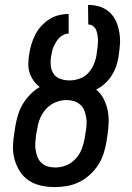

<svg xmlns="http://www.w3.org/2000/svg" viewBox="-20 -755 540 783"><path d="M204 8Q175 8 147.5 2Q120 -4 98 -18.5Q76 -33 61.5 -55.5Q47 -78 39.5 -104.5Q32 -131 33 -159.5Q34 -188 39 -217L43 -243Q47 -265 54 -288Q61 -311 73.5 -331.5Q86 -352 103.5 -370Q121 -388 142 -400Q128 -411 117.5 -425.5Q107 -440 101 -457.5Q95 -475 95.5 -494.5Q96 -514 99 -534Q102 -554 108 -574Q114 -594 123.5 -613Q133 -632 148 -648.5Q163 -665 181 -676.5Q199 -688 219.5 -693Q240 -698 260 -698V-618Q250 -618 240 -613.5Q230 -609 222 -601Q214 -593 208.5 -583.5Q203 -574 198.5 -564Q194 -554 192 -543.5Q190 -533 188 -523V-521Q185 -502 187.5 -483.5Q190 -465 200.5 -451.5Q211 -438 228.5 -432.5Q246 -427 264 -427Q284 -427 305 -434.5Q326 -442 340.5 -458Q355 -474 363 -493.5Q371 -513 374 -533V-535Q376 -547 377.5 -559Q379 -571 379.5 -583Q380 -595 378.5 -606.5Q377 -618 373.5 -629Q370 -640 361 -647.5Q352 -655 340 -655L339 -735Q365 -735 388 -727.5Q411 -720 428 -704Q445 -688 454 -666.5Q463 -645 467 -621Q471 -597 469 -572Q467 -547 463 -522Q460 -502 453 -482.5Q446 -463 434.5 -445.5Q423 -428 407 -413.5Q391 -399 372 -390Q391 -374 402.5 -352Q414 -330 419 -305.5Q424 -281 423 -254.5Q422 -228 418 -202L414 -176Q410 -152 402 -127.5Q394 -103 379.5 -81Q365 -59 345.5 -41.5Q326 -24 302.5 -12.5Q279 -1 254 3.5Q229 8 204 8ZM206 -72Q228 -72 249.5 -80.5Q271 -89 287.5 -106.5Q304 -124 312.5 -145.5Q321 -167 325 -189L329 -215Q332 -230 333 -246Q334 -262 331.5 -276.5Q329 -291 323.5 -305Q318 -319 307 -328.5Q296 -338 281.5 -342.5Q267 -347 251 -347Q229 -347 207 -338Q185 -329 169 -312Q153 -295 144 -273.5Q135 -252 132 -230L127 -204Q125 -188 124 -172.5Q123 -157 125.5 -142Q128 -127 133.5 -113.5Q139 -100 150 -90Q161 -80 175.5 -76Q190 -72 206 -72Z"/></svg>

Font: Iosevka Curly Slab Medium
Style: Italic
Weight: 500
Italic angle: -9°
Monospace: yes
Designer: Belleve Invis
Foundry: Belleve Invis
Version: Version 22.1.2; ttfautohint (v1.8.4)